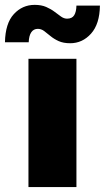

<svg xmlns="http://www.w3.org/2000/svg" viewBox="-72 -762 427 782"><path d="M43.9 0V-522.5H239.3V0ZM213.9 -585.9Q186 -585.9 166.7 -594.7Q147.5 -603.5 133.5 -615.2Q119.6 -627 107.7 -635.7Q95.7 -644.5 82 -644.5Q64.9 -644.5 55.4 -630.6Q45.9 -616.7 44.9 -589.8H-51.8Q-50.3 -667 -15.6 -704.6Q19 -742.2 69.3 -742.2Q96.7 -742.2 116.2 -733.6Q135.7 -725.1 150.1 -714.1Q164.6 -703.1 176.5 -694.6Q188.5 -686 201.2 -686Q221.7 -686 230.2 -700Q238.8 -713.9 239.3 -739.3H335Q334 -664.1 298.8 -625Q263.7 -585.9 213.9 -585.9Z"/></svg>

Font: Inter 28pt Black
Style: Regular
Weight: 900
Designer: Rasmus Andersson
Foundry: rsms
Version: Version 4.001;git-66647c0bb